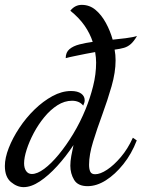

<svg xmlns="http://www.w3.org/2000/svg" viewBox="-38 -739 583 789"><path d="M59 30Q32 30 7 9Q-18 -12 -18 -57Q-18 -90 -2 -131Q14 -172 41.5 -213.5Q69 -255 104 -289Q139 -323 177.5 -344Q216 -365 254 -365Q281 -365 295.5 -354.5Q310 -344 310 -327Q310 -322 308.5 -317Q307 -312 304 -305Q288 -325 258 -325Q227 -325 198 -306.5Q169 -288 144 -257.5Q119 -227 100.5 -192Q82 -157 71.5 -124Q61 -91 61 -68Q61 -48 69.5 -36Q78 -24 93 -24Q115 -24 143.5 -45Q172 -66 203 -103.5Q234 -141 263 -189Q292 -237 314 -291Q332 -335 344.5 -384.5Q357 -434 357 -482Q357 -493 356 -502.5Q355 -512 353 -525Q339 -523 315 -518Q291 -513 268.5 -508.5Q246 -504 232 -500Q232 -524 247.5 -537Q263 -550 288.5 -556.5Q314 -563 343 -567Q332 -601 310 -633Q288 -665 251 -695Q270 -719 298 -719Q330 -719 354.5 -698.5Q379 -678 397 -645Q415 -612 425 -576Q448 -578 478.5 -582Q509 -586 525 -591Q512 -569 499.5 -558Q487 -547 471.5 -542.5Q456 -538 433 -535Q435 -524 436 -513.5Q437 -503 437 -491Q437 -442 420.5 -384.5Q404 -327 382.5 -268.5Q361 -210 344.5 -156.5Q328 -103 328 -62Q328 -44 333 -33.5Q338 -23 353 -23Q374 -23 402 -41.5Q430 -60 458.5 -93.5Q487 -127 508 -173L524 -162Q503 -107 469 -64.5Q435 -22 397 2Q359 26 322 26Q282 26 266.5 0Q251 -26 251 -58Q251 -76 255 -98.5Q259 -121 264 -143Q233 -96 197 -56.5Q161 -17 125.5 6.5Q90 30 59 30Z"/></svg>

Font: Dancing Script SemiBold
Style: Regular
Weight: 600
Designer: Pablo Impallari
Foundry: Pablo Impallari
Version: Version 2.001